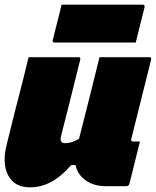

<svg xmlns="http://www.w3.org/2000/svg" viewBox="-29 -796 671 826"><path d="M94 -550H308Q319 -550 316 -539Q296 -457 275 -374Q254 -291 233 -208Q227 -180 251 -180Q264 -180 278 -184Q292 -188 311 -199Q333 -286 355.5 -374.5Q378 -463 399 -550H613Q624 -550 621 -539Q579 -369 536 -199Q534 -193 537 -190Q539 -187 544 -187H573Q562 -142 550.5 -96.5Q539 -51 528 -6Q525 5 514 5H427Q374 5 339 -20.5Q304 -46 296 -86H277Q196 10 100 10Q34 10 6.5 -41Q-21 -92 0 -175Q18 -249 34.5 -314Q51 -379 70 -452Q76 -477 82 -501Q88 -525 94 -550ZM236 -776H584Q595 -776 593 -765Q588 -746 581 -717.5Q574 -689 567 -661Q560 -633 555 -613H206Q195 -613 198 -624Q203 -644 210 -672Q217 -700 224.5 -728.5Q232 -757 236 -776Z"/></svg>

Font: Recursive Mn Lnr St XBk
Style: Italic
Weight: 1000
Italic angle: -15°
Monospace: yes
Version: Version 1.079;hotconv 1.0.112;makeotfexe 2.5.65598; ttfautoh